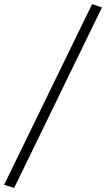

<svg xmlns="http://www.w3.org/2000/svg" viewBox="-56 -741 516 934"><path d="M13 173 -36 158 392 -721 440 -705Z"/></svg>

Font: EauTest
Style: Italic
Weight: 400
Italic angle: -12°
Designer: Christian Thalmann (Catharsis Fonts)
Version: Version 0.001;PS 000.001;hotconv 1.0.88;makeotf.lib2.5.64775